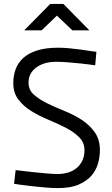

<svg xmlns="http://www.w3.org/2000/svg" viewBox="-20 -951 574 982"><path d="M237 -931H304L437 -796H350L271 -871L193 -796H104ZM467 -617Q431 -622 396 -626Q366 -629 331.5 -632Q297 -635 268 -635Q205 -635 165.5 -606Q126 -577 126 -528Q126 -491 153 -467Q180 -443 220.5 -423Q261 -403 308.5 -384Q356 -365 396.5 -339Q437 -313 464 -275.5Q491 -238 491 -183Q491 -150 481.5 -115.5Q472 -81 448 -53Q424 -25 382.5 -7Q341 11 276 11Q249 11 212 8Q175 5 141 1Q107 -3 81.5 -6.5Q56 -10 52 -11L60 -81Q105 -75 146 -71Q181 -67 217.5 -64Q254 -61 275 -61Q301 -61 326 -68Q351 -75 370 -90Q389 -105 400.5 -128Q412 -151 412 -182Q412 -222 385 -249Q358 -276 317.5 -297Q277 -318 230 -337.5Q183 -357 142.5 -381.5Q102 -406 75 -440.5Q48 -475 48 -526Q48 -564 60 -597Q72 -630 99 -654.5Q126 -679 170 -693Q214 -707 278 -707Q304 -707 335.5 -704Q367 -701 396 -697Q425 -693 446.5 -689.5Q468 -686 473 -686Z"/></svg>

Font: Panefresco 400wt
Style: Regular
Weight: 400
Foundry: Campivisivi & Chank Co
Version: Version 1.002